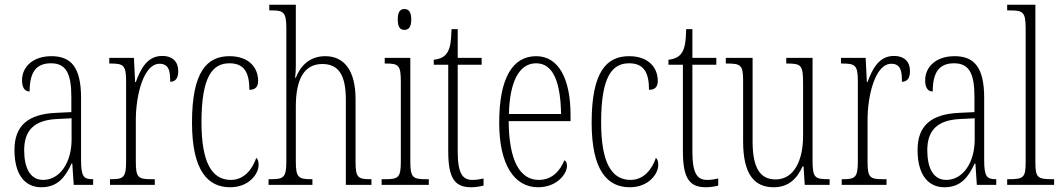

<svg xmlns="http://www.w3.org/2000/svg" viewBox="-20 -780 4475 810"><path d="M154 10C224 10 255 -33 282 -90H285L291 0H373V-24H371C333 -24 322 -35 322 -105V-367C322 -496 280 -543 197 -543C120 -543 73 -499 73 -441C73 -411 84 -394 105 -394C105 -476 133 -513 195 -513C258 -513 281 -471 281 -371V-307L218 -304C99 -299 41 -251 41 -147C41 -41 87 10 154 10ZM162 -21C107 -21 82 -72 82 -146C82 -227 121 -274 223 -278L282 -281V-191C282 -95 233 -21 162 -21Z M444 0H633V-24H620C563 -24 553 -30 553 -99V-274C553 -379 586 -511 653 -511C695 -511 698 -476 698 -435C723 -435 732 -454 732 -480C732 -517 711 -544 664 -544C599 -544 572 -485 553 -434H550L545 -536H441V-512H444C501 -512 512 -506 512 -437V-100C512 -30 501 -24 446 -24H444Z M951 10C1030 10 1071 -46 1071 -84C1071 -100 1068 -108 1061 -114C1046 -69 1012 -21 954 -21C874 -21 830 -94 830 -264C830 -458 877 -513 948 -513C1011 -513 1032 -473 1032 -401C1054 -401 1069 -411 1069 -438C1069 -498 1027 -543 948 -543C854 -543 790 -479 790 -263C790 -58 858 10 951 10Z M1113 0H1298V-24H1294C1239 -24 1228 -31 1228 -99V-330C1228 -451 1266 -510 1340 -510C1413 -510 1439 -456 1439 -360V0H1547V-24H1540C1489 -24 1480 -33 1480 -98V-361C1480 -483 1432 -543 1352 -543C1284 -543 1246 -499 1228 -452H1225C1227 -468 1228 -486 1228 -503V-760H1116V-736H1130C1176 -736 1188 -727 1188 -661V-100C1188 -31 1177 -24 1122 -24H1113Z M1686 -654C1703 -654 1715 -664 1715 -698C1715 -731 1703 -742 1686 -742C1669 -742 1658 -731 1658 -698C1658 -664 1669 -654 1686 -654ZM1590 0H1789V-24H1776C1721 -24 1711 -32 1711 -100V-536H1603V-512H1610C1663 -512 1671 -503 1671 -434V-99C1671 -31 1661 -24 1605 -24H1590Z M1968 10C1985 10 2004 7 2020 3V-27C2002 -23 1990 -21 1973 -21C1932 -21 1911 -47 1911 -141V-507H2012V-536H1911V-657H1885C1883 -609 1881 -576 1864 -554C1854 -540 1837 -531 1810 -528V-507H1871V-142C1871 -27 1899 10 1968 10Z M2250 10C2330 10 2372 -47 2372 -80C2372 -94 2367 -101 2361 -104C2344 -62 2311 -21 2253 -21C2174 -21 2127 -101 2126 -269H2387V-294C2387 -449 2336 -543 2242 -543C2142 -543 2086 -450 2086 -262C2086 -88 2148 10 2250 10ZM2347 -299H2127C2130 -431 2168 -513 2242 -513C2317 -513 2345 -426 2347 -299Z M2637 10C2716 10 2757 -46 2757 -84C2757 -100 2754 -108 2747 -114C2732 -69 2698 -21 2640 -21C2560 -21 2516 -94 2516 -264C2516 -458 2563 -513 2634 -513C2697 -513 2718 -473 2718 -401C2740 -401 2755 -411 2755 -438C2755 -498 2713 -543 2634 -543C2540 -543 2476 -479 2476 -263C2476 -58 2544 10 2637 10Z M2958 10C2975 10 2994 7 3010 3V-27C2992 -23 2980 -21 2963 -21C2922 -21 2901 -47 2901 -141V-507H3002V-536H2901V-657H2875C2873 -609 2871 -576 2854 -554C2844 -540 2827 -531 2800 -528V-507H2861V-142C2861 -27 2889 10 2958 10Z M3244 10C3304 10 3341 -23 3366 -78H3370L3375 0H3480V-24H3477C3418 -24 3408 -29 3408 -103V-536H3297V-512H3300C3362 -512 3368 -505 3368 -425V-206C3368 -107 3332 -23 3252 -23C3184 -23 3155 -76 3155 -184V-536H3042V-512H3046C3105 -512 3115 -506 3115 -440V-184C3115 -45 3162 10 3244 10Z M3531 0H3720V-24H3707C3650 -24 3640 -30 3640 -99V-274C3640 -379 3673 -511 3740 -511C3782 -511 3785 -476 3785 -435C3810 -435 3819 -454 3819 -480C3819 -517 3798 -544 3751 -544C3686 -544 3659 -485 3640 -434H3637L3632 -536H3528V-512H3531C3588 -512 3599 -506 3599 -437V-100C3599 -30 3588 -24 3533 -24H3531Z M3964 10C4034 10 4065 -33 4092 -90H4095L4101 0H4183V-24H4181C4143 -24 4132 -35 4132 -105V-367C4132 -496 4090 -543 4007 -543C3930 -543 3883 -499 3883 -441C3883 -411 3894 -394 3915 -394C3915 -476 3943 -513 4005 -513C4068 -513 4091 -471 4091 -371V-307L4028 -304C3909 -299 3851 -251 3851 -147C3851 -41 3897 10 3964 10ZM3972 -21C3917 -21 3892 -72 3892 -146C3892 -227 3931 -274 4033 -278L4092 -281V-191C4092 -95 4043 -21 3972 -21Z M4229 0H4427V-24H4422C4356 -24 4348 -30 4348 -98V-760H4229V-736H4241C4295 -736 4307 -730 4307 -660V-98C4307 -30 4299 -24 4233 -24H4229Z"/></svg>

Font: Noto Serif Tamil ExtraCondensed ExtraLight
Style: Regular
Weight: 200
Width: 2
Designer: Indian Type Foundry, Tom Grace, and the Monotype Design Team
Foundry: Monotype Imaging Inc.
Version: Version 2.004